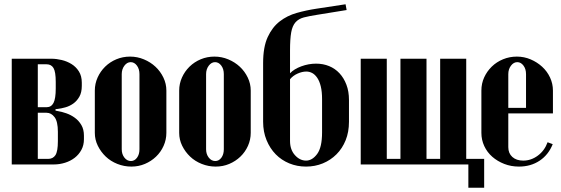

<svg xmlns="http://www.w3.org/2000/svg" viewBox="-20 -770 2629 899"><path d="M363 -368Q363 -337 351.5 -317Q340 -297 323 -285Q306 -273 286.5 -267.5Q267 -262 250 -260L240 -259V-252L250 -250Q269 -247 290.5 -239.5Q312 -232 330.5 -218.5Q349 -205 361 -184.5Q373 -164 373 -135V-118Q373 -90 361 -68Q349 -46 329.5 -31Q310 -16 284.5 -8Q259 0 233 0H35V-495H221Q244 -495 269 -489Q294 -483 315 -470Q336 -457 349.5 -435.5Q363 -414 363 -383ZM198 -268Q220 -268 230.5 -288Q241 -308 241 -356V-386Q241 -434 230.5 -451.5Q220 -469 198 -469H157V-268ZM251 -153Q251 -201 235.5 -221.5Q220 -242 198 -242H157V-26H205Q228 -26 239.5 -43.5Q251 -61 251 -109Z M589 -505Q623 -505 654 -492Q685 -479 708 -457.5Q731 -436 745 -407Q759 -378 759 -346V-148Q759 -116 746 -87Q733 -58 710.5 -36.5Q688 -15 658.5 -2.5Q629 10 595 10Q561 10 529.5 -2.5Q498 -15 475 -37Q452 -59 438 -87.5Q424 -116 424 -148V-346Q424 -378 437 -407Q450 -436 472.5 -458Q495 -480 525 -492.5Q555 -505 589 -505ZM592 -479Q575 -479 562.5 -462.5Q550 -446 550 -423V-71Q550 -48 562.5 -32Q575 -16 593 -16Q610 -16 621.5 -31.5Q633 -47 633 -71V-423Q633 -447 621 -463Q609 -479 592 -479Z M984 -505Q1018 -505 1049 -492Q1080 -479 1103 -457.5Q1126 -436 1140 -407Q1154 -378 1154 -346V-148Q1154 -116 1141 -87Q1128 -58 1105.5 -36.5Q1083 -15 1053.5 -2.5Q1024 10 990 10Q956 10 924.5 -2.5Q893 -15 870 -37Q847 -59 833 -87.5Q819 -116 819 -148V-346Q819 -378 832 -407Q845 -436 867.5 -458Q890 -480 920 -492.5Q950 -505 984 -505ZM987 -479Q970 -479 957.5 -462.5Q945 -446 945 -423V-71Q945 -48 957.5 -32Q970 -16 988 -16Q1005 -16 1016.5 -31.5Q1028 -47 1028 -71V-423Q1028 -447 1016 -463Q1004 -479 987 -479Z M1212 -200V-475Q1212 -550 1233.5 -596.5Q1255 -643 1290 -670Q1325 -697 1369.5 -709.5Q1414 -722 1460 -729L1598 -750L1603 -723L1467 -701Q1428 -695 1403 -688.5Q1378 -682 1363.5 -665.5Q1349 -649 1343.5 -618.5Q1338 -588 1338 -534V-427Q1357 -447 1391 -459.5Q1425 -472 1460 -472Q1493 -472 1521 -460.5Q1549 -449 1569.5 -427Q1590 -405 1602 -373.5Q1614 -342 1614 -302V-200Q1614 -152 1598.5 -113.5Q1583 -75 1555.5 -47.5Q1528 -20 1491.5 -5Q1455 10 1413 10Q1371 10 1334.5 -5Q1298 -20 1271 -47.5Q1244 -75 1228 -114Q1212 -153 1212 -200ZM1338 -399V-110Q1338 -69 1361 -43.5Q1384 -18 1413 -18Q1442 -18 1465 -49Q1488 -80 1488 -150V-306Q1488 -341 1482 -365.5Q1476 -390 1465.5 -405.5Q1455 -421 1442 -428Q1429 -435 1414 -435Q1395 -435 1373.5 -425.5Q1352 -416 1338 -399Z M1669 -495H1791V-26H1855V-495H1977V-26H2041V-495H2163V0H1669ZM2149 -26H2247V109H2173V0H2149Z M2234 -346Q2234 -379 2247 -407.5Q2260 -436 2282.5 -458Q2305 -480 2335.5 -492.5Q2366 -505 2400 -505Q2434 -505 2464.5 -492Q2495 -479 2518.5 -457.5Q2542 -436 2555.5 -407Q2569 -378 2569 -346V-239H2360V-81Q2360 -52 2379 -35Q2398 -18 2430 -18Q2467 -18 2498.5 -41.5Q2530 -65 2544 -104L2568 -95Q2548 -45 2506.5 -17.5Q2465 10 2410 10Q2373 10 2341 -2.5Q2309 -15 2285 -36Q2261 -57 2247.5 -86Q2234 -115 2234 -148ZM2443 -265V-423Q2443 -447 2431 -463Q2419 -479 2402 -479Q2385 -479 2372.5 -462.5Q2360 -446 2360 -423V-265Z"/></svg>

Font: Moniqa Black Heading
Style: Regular
Weight: 900
Designer: Rajesh Rajput
Foundry: Rajesh Rajput
Version: Version 1.000